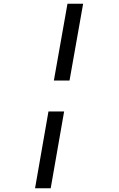

<svg xmlns="http://www.w3.org/2000/svg" viewBox="-20 -740 640 1030"><path d="M269 -308 342 -720H426L353 -308ZM168 270 240 -142H324L252 270Z"/></svg>

Font: DM Mono
Style: Italic
Weight: 400
Italic angle: -10°
Designer: Colophon Foundry
Foundry: Colophon Foundry
Version: Version 1.000; ttfautohint (v1.8.2.53-6de2)